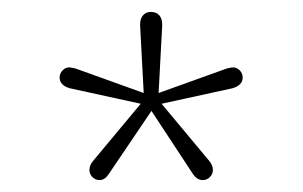

<svg xmlns="http://www.w3.org/2000/svg" viewBox="-20 -691 508 322"><path d="M221 -535 107 -576Q99 -578 96 -578Q90 -578 85 -573Q80 -568 80 -561Q80 -548 97 -543L216 -517L136 -421Q130 -414 130 -406Q130 -399 135 -394Q140 -389 147 -389Q156 -389 163 -400L234 -505L303 -400Q310 -389 320 -389Q327 -389 332 -394Q337 -399 337 -406Q337 -414 331 -421L251 -517L370 -543Q387 -548 387 -561Q387 -568 382 -573Q377 -578 371 -578Q368 -578 360 -576L246 -535L252 -648Q252 -649 252 -649.5Q252 -650 252 -650Q252 -660 247 -665.5Q242 -671 233 -671Q225 -671 220 -665.5Q215 -660 215 -650Q215 -650 215 -649.5Q215 -649 215 -648Z"/></svg>

Font: Beiruti ExtraLight
Style: Regular
Weight: 250
Designer: Arlette Boutros
Foundry: Boutros
Version: Version 1.41